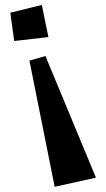

<svg xmlns="http://www.w3.org/2000/svg" viewBox="-20 -720 424 765"><path d="M146.5 -700.2 172.9 -572.3 36.6 -556.6 21 -669.4ZM161.1 -496.6 362.3 -12.2 197.8 24.4 97.2 -478.5Z"/></svg>

Font: Some Time Later
Style: Regular
Weight: 400
Version: Version 003.300